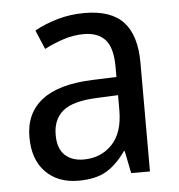

<svg xmlns="http://www.w3.org/2000/svg" viewBox="-45 -589 598 641"><g transform="rotate(-5 254.0 -268.0)"><path d="M261 -546Q350 -546 391.5 -501Q433 -456 433 -364V0H370L355 -75H352Q322 -32 286.5 -11Q251 10 193 10Q124 10 83 -32Q42 -74 42 -149Q42 -229 98.5 -273Q155 -317 269 -321L349 -324V-357Q349 -422 324.5 -449Q300 -476 253 -476Q218 -476 184.5 -465Q151 -454 120 -438L93 -502Q127 -521 170 -533.5Q213 -546 261 -546ZM281 -260Q198 -257 164 -229Q130 -201 130 -149Q130 -103 153.5 -81Q177 -59 216 -59Q274 -59 311.5 -98Q349 -137 349 -213V-263Z"/></g></svg>

Font: Noto Sans Thai SemCond
Style: Regular
Weight: 400
Width: 4
Designer: Monotype Design Team
Foundry: Monotype Imaging Inc.
Version: Version 2.002; ttfautohint (v1.8.4.7-5d5b)